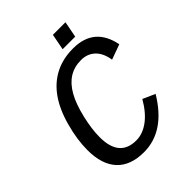

<svg xmlns="http://www.w3.org/2000/svg" viewBox="-227 -922 1054 1054"><g transform="rotate(-45 300.0 -395.0)"><path d="M154.3 -220.7Q154.3 -65.9 284.2 -65.9Q334.5 -65.9 381.8 -100.8Q429.2 -135.7 468.3 -203.6L539.6 -171.9Q430.7 9.8 268.6 9.8Q165 9.8 110.8 -48.1Q56.6 -106 56.6 -218.3Q56.6 -298.8 82 -391.6Q107.4 -484.4 150.6 -545.4Q193.8 -606.4 255.4 -637.7Q316.9 -668.9 395.5 -668.9Q559.1 -668.9 591.3 -505.4L503.4 -473.6Q494.6 -531.7 462.4 -562.3Q430.2 -592.8 381.3 -592.8Q328.6 -592.8 288.8 -567.9Q249 -543 220.5 -492.7Q191.9 -442.4 173.1 -362.5Q154.3 -282.7 154.3 -220.7ZM352.1 -706.1 370.1 -799.8H467.8L449.7 -706.1Z"/></g></svg>

Font: Cousine
Style: Italic
Weight: 400
Italic angle: -12°
Monospace: yes
Designer: Steve Matteson
Foundry: Monotype Imaging Inc.
Version: Version 1.21